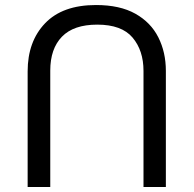

<svg xmlns="http://www.w3.org/2000/svg" viewBox="-20 -734 771 764"><path d="M640 -452Q640 -526 610 -585.5Q580 -645 518.5 -679.5Q457 -714 362 -714Q229 -714 159.5 -641.5Q90 -569 90 -450V10H180V-453Q180 -540 226.5 -588Q273 -636 367 -636Q464 -636 507.5 -584.5Q551 -533 551 -452V10H640Z"/></svg>

Font: guzrati115
Style: Regular
Weight: 400
Designer: Jelle Bosma - Monotype Design Team, Universal Thirst
Foundry: Monotype Imaging Inc.
Version: Version 2.102